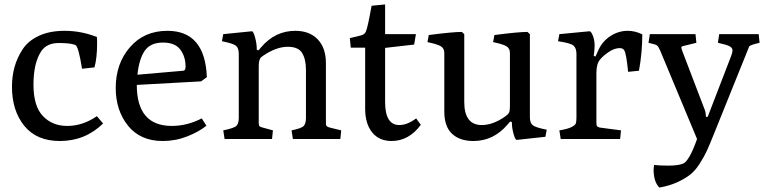

<svg xmlns="http://www.w3.org/2000/svg" viewBox="-20 -627 3446 866"><path d="M34 -236Q34 -283 45.5 -324.5Q57 -366 82 -404.5Q107 -443 155.5 -465.5Q204 -488 271 -488Q347 -488 417 -460Q418 -452 418 -432Q418 -365 406 -323L350 -317Q334 -418 320 -424Q299 -433 245 -433Q191 -433 166 -396Q131 -343 131 -245Q131 -148 173.5 -103.5Q216 -59 283 -59Q353 -59 417 -103L445 -70Q364 9 250 9Q145 9 89.5 -59.5Q34 -128 34 -236Z M502 -230Q502 -340 566 -414Q630 -488 735 -488Q905 -488 913 -279L887 -260L597 -244Q597 -59 755 -59Q824 -59 890 -93L911 -60Q878 -33 825 -12Q772 9 714 9Q613 9 557.5 -60Q502 -129 502 -230ZM600 -290 807 -308Q817 -309 817 -327Q817 -371 793.5 -403Q770 -435 715 -435Q658 -435 632.5 -397.5Q607 -360 600 -290Z M993 0 987 -39Q1036 -49 1046.5 -59.5Q1057 -70 1057 -96V-384Q1057 -410 1044.5 -420.5Q1032 -431 981 -441L987 -473L1116 -486Q1123 -486 1130.5 -458Q1138 -430 1138 -409V-403L1146 -400L1158 -414Q1221 -488 1312 -488Q1376 -488 1413 -449.5Q1450 -411 1450 -342V-72Q1450 -65 1451 -62Q1452 -59 1456.5 -56Q1461 -53 1470 -51L1519 -39L1515 0H1301L1295 -39Q1340 -48 1350 -59Q1360 -70 1360 -96V-312Q1360 -359 1343 -387.5Q1326 -416 1278 -416Q1227 -416 1169 -377Q1160 -371 1156.5 -367.5Q1153 -364 1150 -355Q1147 -346 1147 -331V-73Q1147 -62 1150.5 -58Q1154 -54 1167 -51L1211 -39L1207 0Z M1627 -137V-412H1562L1558 -455L1607 -467Q1624 -471 1630 -484Q1638 -500 1656 -601L1717 -607V-473H1856L1848 -426L1717 -411V-167Q1717 -63 1781 -63Q1817 -63 1857 -93L1878 -64Q1824 9 1746 9Q1690 9 1658.5 -30Q1627 -69 1627 -137Z M1984 -124V-388Q1984 -409 1968 -418.5Q1952 -428 1908 -437L1914 -469Q2021 -483 2063 -483L2074 -473V-167Q2074 -63 2153 -63Q2204 -63 2259 -102Q2272 -111 2276 -119.5Q2280 -128 2280 -148V-388Q2280 -409 2264 -418.5Q2248 -428 2204 -437L2210 -469Q2317 -483 2359 -483L2370 -473V-99Q2370 -73 2382.5 -62.5Q2395 -52 2446 -42L2440 -10L2311 4Q2304 5 2296.5 -22.5Q2289 -50 2289 -70V-76L2281 -79L2269 -65Q2206 9 2115 9Q2054 9 2019 -23.5Q1984 -56 1984 -124Z M2509 0 2503 -39Q2540 -45 2557 -53.5Q2574 -62 2577 -70Q2580 -78 2580 -96V-384Q2580 -410 2566.5 -421.5Q2553 -433 2497 -441L2503 -473L2639 -486Q2646 -486 2654 -466Q2662 -446 2662 -422Q2662 -403 2658 -375L2666 -372L2679 -401Q2697 -441 2733.5 -464.5Q2770 -488 2811 -488Q2845 -488 2877 -472Q2877 -390 2862 -308L2813 -303Q2805 -387 2795 -401Q2789 -410 2775 -410Q2752 -410 2727 -393.5Q2702 -377 2687 -359Q2670 -340 2670 -298V-72Q2670 -65 2671 -61.5Q2672 -58 2676.5 -55Q2681 -52 2690 -51L2781 -39L2777 0Z M2930 117Q2954 120 2994 120Q3039 120 3061 111Q3089 99 3124 0L2958 -398Q2950 -417 2943.5 -422Q2937 -427 2905 -434L2911 -473H3117L3121 -434L3060 -419Q3053 -418 3053 -411Q3053 -410 3057 -398L3159 -131Q3164 -117 3164 -100H3172L3278 -375Q3284 -391 3284 -399Q3284 -412 3269.5 -419Q3255 -426 3218 -434L3224 -473H3402L3406 -434Q3362 -424 3359 -417L3201 -25Q3181 25 3169 51.5Q3157 78 3136 111Q3115 144 3092 161.5Q3069 179 3034.5 195Q3000 211 2954 219Q2928 193 2928 137Q2928 131 2930 117Z"/></svg>

Font: Poly
Style: Regular
Weight: 400
Designer: Jos Nicols Silva Schwarzenberg
Foundry: Jose Nicolas Silva Schwarzenberg
Version: Version 1.001